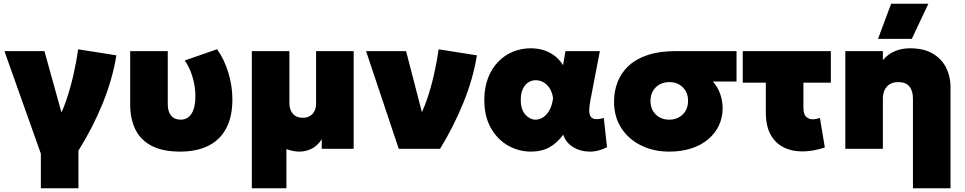

<svg xmlns="http://www.w3.org/2000/svg" viewBox="-20 -792 5137 1022"><path d="M197.5 210V26L3.5 -520H216.5L334.5 -95L278.5 -138Q308.5 -188 331.5 -254.8Q354.5 -321.5 370.8 -393.2Q387 -465 396 -529.5L599.5 -497.5Q579.5 -372.5 527.2 -243.2Q475 -114 397.5 10V210Z M941 15Q842.5 15 783.8 -17.5Q725 -50 699 -106.2Q673 -162.5 673 -234V-520H873V-237Q873 -198 890.8 -176.5Q908.5 -155 942 -155Q960.5 -155 975 -163.2Q989.5 -171.5 999.5 -187Q1009.5 -202.5 1014.8 -225.5Q1020 -248.5 1020 -277.5Q1020 -313 1013.5 -346.8Q1007 -380.5 994.5 -411.8Q982 -443 963.5 -470L1135.5 -530Q1174 -476.5 1195.5 -405.2Q1217 -334 1217 -263Q1217 -172 1184.8 -110.2Q1152.5 -48.5 1091 -17Q1029.5 14.5 941 15Z M1320.5 210V-520H1520.5V-241Q1520.5 -207.5 1539.2 -186.2Q1558 -165 1591.5 -165Q1614 -165 1630 -174.8Q1646 -184.5 1654.2 -201.5Q1662.5 -218.5 1662.5 -241V-520H1862.5V0H1692.5V-51Q1670 -16 1639 -0.5Q1608 15 1573.5 15Q1557 15 1539.5 11.5Q1522 8 1504.5 2V210Z M2102.5 0 1928.5 -520H2141.5L2248 -109L2202 -149.5Q2230.5 -198 2252.8 -262.8Q2275 -327.5 2290.5 -397.2Q2306 -467 2315 -529.5L2518.5 -497.5Q2498.5 -372.5 2446.2 -244.5Q2394 -116.5 2322.5 0Z M2807 15Q2740.5 15 2683.8 -17.5Q2627 -50 2592.5 -111.5Q2558 -173 2558 -260Q2558 -325.5 2577.8 -376.8Q2597.5 -428 2631.8 -463.2Q2666 -498.5 2710.5 -516.8Q2755 -535 2805 -535Q2840 -535 2872 -525.5Q2904 -516 2930.8 -496.2Q2957.5 -476.5 2977 -445L2990 -520H3173L3123 -260Q3116.5 -226.5 3116.5 -204.2Q3116.5 -182 3124.5 -170.8Q3132.5 -159.5 3149.5 -158Q3166.5 -156.5 3194 -164L3211 -8.5Q3164.5 16 3116.2 15Q3068 14 3030.2 -9.2Q2992.5 -32.5 2978 -75Q2945 -30 2903.5 -7.5Q2862 15 2807 15ZM2831 -155Q2850.5 -155 2869.8 -166.8Q2889 -178.5 2903.8 -203.8Q2918.5 -229 2924 -269Q2921.5 -287 2915.8 -302Q2910 -317 2901.2 -328.8Q2892.5 -340.5 2881.5 -348.5Q2870.5 -356.5 2858 -360.8Q2845.5 -365 2832 -365Q2808.5 -365 2790.5 -352.5Q2772.5 -340 2762.2 -316.8Q2752 -293.5 2752 -261Q2752 -208.5 2776.5 -181.8Q2801 -155 2831 -155Z M3542.5 15Q3459 15 3392.5 -17.8Q3326 -50.5 3287.2 -110.2Q3248.5 -170 3248.5 -251Q3248.5 -307 3267.5 -355.8Q3286.5 -404.5 3326 -441.5Q3365.5 -478.5 3428 -499.2Q3490.5 -520 3577.5 -520H3900.5V-358H3774.5Q3801.5 -327.5 3814 -290.5Q3826.5 -253.5 3826.5 -216Q3826.5 -166.5 3806.8 -124.5Q3787 -82.5 3750 -51Q3713 -19.5 3660.5 -2.2Q3608 15 3542.5 15ZM3542.5 -155Q3571.5 -155 3594 -167.5Q3616.5 -180 3629.5 -202.5Q3642.5 -225 3642.5 -255Q3642.5 -300 3614.2 -327.5Q3586 -355 3542.5 -355Q3513.5 -355 3491 -342.5Q3468.5 -330 3455.5 -307.5Q3442.5 -285 3442.5 -255Q3442.5 -210 3470.8 -182.5Q3499 -155 3542.5 -155Z M4250.5 14Q4194 14 4150.2 -8.2Q4106.5 -30.5 4081.5 -76.2Q4056.5 -122 4056.5 -192V-352H3933.5V-520H4402.5V-352H4256.5V-219Q4256.5 -185.5 4270.2 -171.2Q4284 -157 4306.5 -157Q4315 -157 4324.5 -159Q4334 -161 4344.5 -164L4370.5 -7Q4339 3.5 4308.8 8.8Q4278.5 14 4250.5 14Z M4839.5 210V-268Q4839.5 -309.5 4820.2 -332.2Q4801 -355 4760.5 -355Q4734.5 -355 4716.5 -344Q4698.5 -333 4689 -313.2Q4679.5 -293.5 4679.5 -268V0H4479.5V-520H4679.5V-472Q4706.5 -504.5 4743.8 -519.8Q4781 -535 4823.5 -535Q4898.5 -535 4946.2 -506Q4994 -477 5016.8 -430.5Q5039.5 -384 5039.5 -331V210ZM4653.5 -585 4723.5 -772H4921.5L4833.5 -585Z"/></svg>

Font: Geologica Black
Style: Regular
Weight: 900
Designer: Sindre Bremnes, Frode Helland
Foundry: Monokrom Skriftforlag AS
Version: Version 1.010;gftools[0.9.28]